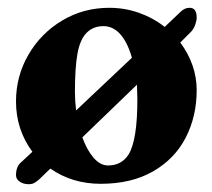

<svg xmlns="http://www.w3.org/2000/svg" viewBox="-20 -457 544 492"><path d="M442 -348Q484 -291 484 -226Q484 -159 456 -104.5Q428 -50 372.5 -18Q317 14 238 14Q165 14 109 -25L80 3Q73 9 67.5 12Q62 15 53 15Q40 15 30.5 8.5Q21 2 21 -8Q21 -31 35 -42L63 -68Q21 -125 21 -197Q21 -262 53 -317Q85 -372 139.5 -404.5Q194 -437 260 -437Q300 -437 336.5 -424Q373 -411 402 -388L443 -427Q453 -437 466 -437Q484 -437 484 -412Q484 -404 480 -393Q476 -382 469 -375ZM175 -174 318 -309Q307 -348 288.5 -369Q270 -390 245 -390Q219 -390 202 -373Q185 -356 178.5 -319.5Q172 -283 172 -222Q172 -198 175 -174ZM331 -240 191 -105Q203 -72 220 -52.5Q237 -33 257 -33Q292 -33 310 -62Q332 -99 332 -202Z"/></svg>

Font: EB Garamond ExtraBold
Style: Regular
Weight: 800
Designer: Georg Duffner and Octavio Pardo
Foundry: Georg Duffner
Version: Version 1.000